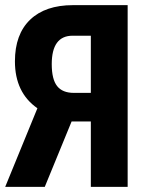

<svg xmlns="http://www.w3.org/2000/svg" viewBox="-33 -731 574 751"><path d="M169.4 -480Q169.4 -420.9 190.4 -394.3Q211.4 -367.7 255.9 -367.7H322.3V-591.3H251Q169.4 -591.3 169.4 -480ZM322.3 0V-255.9H247.1L142.1 0H-12.7L113.3 -307.6Q25.4 -368.7 25.4 -491.2Q25.4 -596.7 84.7 -653.8Q144 -710.9 252.9 -710.9H466.3V0Z"/></svg>

Font: MAUL Condensed Bold
Style: Condensed Bold
Weight: 700
Designer: MAUL
Version: Version 1.0; 2020; ttfautohint (v1.8.3)